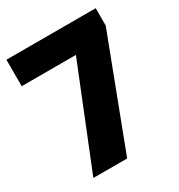

<svg xmlns="http://www.w3.org/2000/svg" viewBox="-175 -857 908 974"><g transform="rotate(-30 279.0 -370.0)"><path d="M88 0 323.5 -585H6V-740H529V-638.5L286 0Z"/></g></svg>

Font: Encode Sans Semi Expanded ExtraBold
Style: Regular
Weight: 800
Width: 6
Designer: Multiple Designers
Foundry: Impallari Type
Version: Version 3.000; ttfautohint (v1.8.3) -l 8 -r 50 -G 200 -x 14 